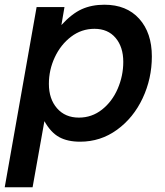

<svg xmlns="http://www.w3.org/2000/svg" viewBox="-41 -589 700 813"><path d="M-21 204 114 -559H232L219 -483Q263 -531 305 -550Q347 -569 401 -569Q495 -569 548.5 -509.5Q602 -450 602 -350Q602 -256 563 -173Q524 -90 454.5 -39.5Q385 11 298 11Q245 11 209.5 -8.5Q174 -28 147 -76L97 204ZM481 -327Q481 -390 448.5 -428.5Q416 -467 359 -467Q304 -467 260 -433.5Q216 -400 191 -346.5Q166 -293 166 -234Q166 -170 200.5 -130.5Q235 -91 293 -91Q348 -91 391 -125Q434 -159 457.5 -213.5Q481 -268 481 -327Z"/></svg>

Font: Open Sauce One SemiBold Italic
Style: Regular
Weight: 600
Italic angle: -10°
Designer: Alfredo Marco Pradil
Foundry: Creative Sauce Fz LLC
Version: Version 1.477